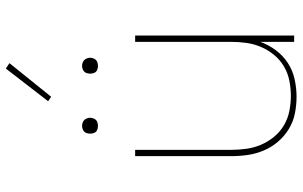

<svg xmlns="http://www.w3.org/2000/svg" viewBox="-204 -796 1009 640"><g transform="rotate(-90 300.0 -476.5)"><path d="M297 8Q269 8 241.5 2.5Q214 -3 190 -17.5Q166 -32 147.5 -53.5Q129 -75 118 -101Q107 -127 103 -154.5Q99 -182 99 -210V-530H120V-210Q120 -185 123.5 -159.5Q127 -134 137 -110.5Q147 -87 163.5 -67Q180 -47 202 -34Q224 -21 249.5 -16Q275 -11 300 -11Q325 -11 350.5 -16Q376 -21 398 -34Q420 -47 436.5 -67Q453 -87 463 -110.5Q473 -134 476.5 -159.5Q480 -185 480 -210V-530H501V0H480V-113Q470 -85 452 -61Q434 -37 409.5 -21Q385 -5 355.5 1.5Q326 8 297 8ZM400 -654Q395 -654 389.5 -655.5Q384 -657 380.5 -660.5Q377 -664 375.5 -669.5Q374 -675 374 -680Q374 -685 375.5 -690.5Q377 -696 380.5 -699.5Q384 -703 389.5 -705Q395 -707 400 -707Q405 -707 410.5 -705Q416 -703 419.5 -699.5Q423 -696 425 -690.5Q427 -685 427 -680Q427 -675 425 -669.5Q423 -664 419.5 -660.5Q416 -657 410.5 -655.5Q405 -654 400 -654ZM200 -654Q195 -654 189.5 -655.5Q184 -657 180.5 -660.5Q177 -664 175.5 -669.5Q174 -675 174 -680Q174 -685 175.5 -690.5Q177 -696 180.5 -699.5Q184 -703 189.5 -705Q195 -707 200 -707Q205 -707 210.5 -705Q216 -703 219.5 -699.5Q223 -696 225 -690.5Q227 -685 227 -680Q227 -675 225 -669.5Q223 -664 219.5 -660.5Q216 -657 210.5 -655.5Q205 -654 200 -654ZM297 -810 282 -820 391 -961 409 -949Z"/></g></svg>

Font: Iosevka Curly Thin Extended
Style: Regular
Weight: 100
Width: 7
Monospace: yes
Designer: Belleve Invis
Foundry: Belleve Invis
Version: Version 11.1.0; ttfautohint (v1.8.3)